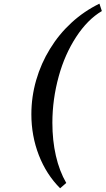

<svg xmlns="http://www.w3.org/2000/svg" viewBox="-20 -783 572 1040"><path d="M190.4 57.6Q149.9 -46.9 149.9 -164.1Q149.9 -258.3 176 -348.9Q202.1 -439.5 251 -518.6Q299.3 -597.7 367.4 -660.2Q435.5 -722.7 518.6 -763.2L531.7 -723.1Q454.1 -677.2 392.6 -583Q330.6 -487.8 298.3 -370.1Q263.7 -244.6 263.7 -118.2Q263.7 -22.5 282.7 60.8Q301.8 144 338.9 208L305.7 236.8Q231 162.1 190.4 57.6Z"/></svg>

Font: Pattaya
Style: Regular
Weight: 400
Designer: Pablo Impallari / Thai characters Designed by Thanarat Vachiruckul and Suppakit Chalermlarp
Foundry: Pablo Impallari
Version: Version 1.007;September 16, 2023;FontCreator 15.0.0.2934 64-